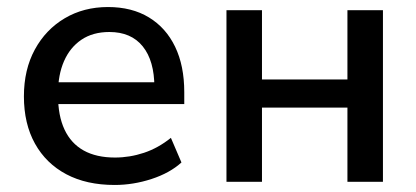

<svg xmlns="http://www.w3.org/2000/svg" viewBox="-20 -517 1184 546"><path d="M306 9Q226 9 168.5 -21.5Q111 -52 79.5 -108.5Q48 -165 48 -243Q48 -319 79 -376Q110 -433 164 -465Q218 -497 287 -497Q355 -497 403.5 -467.5Q452 -438 478 -384Q504 -330 504 -255V-221H128V-283H436L419 -269Q419 -344 386 -385Q353 -426 291 -426Q244 -426 211.5 -404Q179 -382 162 -343Q145 -304 145 -252V-246Q145 -188 163.5 -148.5Q182 -109 218 -89Q254 -69 307 -69Q349 -69 389.5 -82.5Q430 -96 466 -125L496 -55Q463 -25 411 -8Q359 9 306 9Z M624 0V-488H725V-291H968V-488H1069V0H968V-211H725V0Z"/></svg>

Font: Nunito Sans 12pt SemiBold
Style: Regular
Weight: 600
Designer: Vernon Adams
Foundry: Vernon Adams
Version: Version 3.101;gftools[0.9.27]